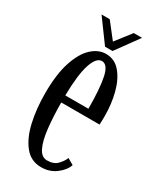

<svg xmlns="http://www.w3.org/2000/svg" viewBox="-174 -721 662 792"><g transform="rotate(30 157.5 -325.0)"><path d="M163.5 10.5Q115 10.5 84.8 -26.8Q54.5 -64 40.2 -126.2Q26 -188.5 26 -263Q26 -352.5 45.2 -411.5Q64.5 -470.5 95.8 -499.5Q127 -528.5 163 -528.5Q205 -528.5 232.2 -496Q259.5 -463.5 272.8 -412.2Q286 -361 286 -303.5Q286 -293 285.8 -282.8Q285.5 -272.5 285 -262.5H102.5Q103 -193.5 109 -140.2Q115 -87 129.8 -56.5Q144.5 -26 171 -26Q202.5 -26 219.5 -43.8Q236.5 -61.5 243 -79L272.5 -62Q263 -34 233.2 -11.8Q203.5 10.5 163.5 10.5ZM163 -494.5Q137 -494.5 120.5 -445.8Q104 -397 102.5 -296H212.5Q212.5 -390 201.8 -442.2Q191 -494.5 163 -494.5ZM144 -552 65 -660H104L161.5 -586.5L218.5 -660H258L179.5 -552Z"/></g></svg>

Font: Imbue 10pt
Style: Regular
Weight: 400
Designer: Tyler Finck
Foundry: Etcetera Type Company
Version: Version 1.102; ttfautohint (v1.8.3)